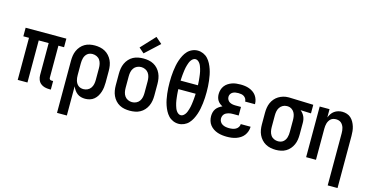

<svg xmlns="http://www.w3.org/2000/svg" viewBox="-92 -1229 3684 1904"><g transform="rotate(15 1750.0 -276.5)"><path d="M425 8Q401 8 377.5 2Q354 -4 336 -19Q318 -34 309.5 -57Q301 -80 301 -103V-432H199V0H99V-432H41V-520H459V-432H401V-103Q401 -98 402.5 -93.5Q404 -89 407.5 -86Q411 -83 415.5 -81.5Q420 -80 425 -80H441V8Z M560 215V-320Q560 -347 564 -373.5Q568 -400 579 -424.5Q590 -449 607.5 -469.5Q625 -490 648 -503.5Q671 -517 697.5 -522.5Q724 -528 751 -528Q778 -528 805 -522.5Q832 -517 855.5 -504Q879 -491 897.5 -470.5Q916 -450 927.5 -425.5Q939 -401 943.5 -374Q948 -347 948 -320V-200Q948 -176 945 -151.5Q942 -127 934.5 -103.5Q927 -80 914.5 -59Q902 -38 883 -22Q864 -6 840 1Q816 8 792 8Q770 8 749 2.5Q728 -3 711 -16Q694 -29 681.5 -47Q669 -65 661 -85V215ZM751 -80Q773 -80 793 -89.5Q813 -99 825.5 -117Q838 -135 842.5 -156.5Q847 -178 847 -200V-320Q847 -342 842.5 -363.5Q838 -385 826 -403Q814 -421 793.5 -430.5Q773 -440 751 -440Q737 -440 723 -436Q709 -432 698 -423Q687 -414 679.5 -402Q672 -390 668 -376Q664 -362 662.5 -348Q661 -334 661 -320V-200Q661 -186 662.5 -172Q664 -158 668 -144.5Q672 -131 679.5 -118.5Q687 -106 698 -97Q709 -88 723 -84Q737 -80 751 -80Z M1250 8Q1223 8 1196 3Q1169 -2 1145 -15Q1121 -28 1102.5 -48.5Q1084 -69 1072.5 -94Q1061 -119 1056.5 -146Q1052 -173 1052 -200V-320Q1052 -347 1056.5 -374Q1061 -401 1072.5 -426Q1084 -451 1102.5 -471.5Q1121 -492 1145 -505Q1169 -518 1196 -523Q1223 -528 1250 -528Q1277 -528 1304 -523Q1331 -518 1355 -505Q1379 -492 1397.5 -471.5Q1416 -451 1427.5 -426Q1439 -401 1443.5 -374Q1448 -347 1448 -320V-200Q1448 -173 1443.5 -146Q1439 -119 1427.5 -94Q1416 -69 1397.5 -48.5Q1379 -28 1355 -15Q1331 -2 1304 3Q1277 8 1250 8ZM1250 -80Q1272 -80 1292.5 -89.5Q1313 -99 1325.5 -117Q1338 -135 1342.5 -156.5Q1347 -178 1347 -200V-320Q1347 -342 1342.5 -363.5Q1338 -385 1325.5 -403Q1313 -421 1292.5 -430.5Q1272 -440 1250 -440Q1228 -440 1207.5 -430.5Q1187 -421 1174.5 -403Q1162 -385 1157.5 -363.5Q1153 -342 1153 -320V-200Q1153 -178 1157.5 -156.5Q1162 -135 1174.5 -117Q1187 -99 1207.5 -89.5Q1228 -80 1250 -80ZM1236 -577 1183 -623 1318 -768 1382 -712Z M1750 8Q1721 8 1693.5 -4Q1666 -16 1646.5 -37Q1627 -58 1613.5 -84Q1600 -110 1590.5 -138Q1581 -166 1575.5 -194.5Q1570 -223 1566.5 -251.5Q1563 -280 1561.5 -309Q1560 -338 1560 -368Q1560 -397 1561.5 -426Q1563 -455 1566.5 -483.5Q1570 -512 1575.5 -540.5Q1581 -569 1590.5 -597Q1600 -625 1613.5 -651Q1627 -677 1646.5 -698Q1666 -719 1693.5 -731Q1721 -743 1750 -743Q1779 -743 1806.5 -731Q1834 -719 1853.5 -698Q1873 -677 1886.5 -651Q1900 -625 1909.5 -597Q1919 -569 1924.5 -540.5Q1930 -512 1933.5 -483.5Q1937 -455 1938.5 -426Q1940 -397 1940 -368Q1940 -338 1938.5 -309Q1937 -280 1933.5 -251.5Q1930 -223 1924.5 -194.5Q1919 -166 1909.5 -138Q1900 -110 1886.5 -84Q1873 -58 1853.5 -37Q1834 -16 1806.5 -4Q1779 8 1750 8ZM1839 -411Q1838 -425 1837.5 -439Q1837 -453 1835.5 -467Q1834 -481 1832.5 -494.5Q1831 -508 1829 -522Q1827 -536 1824 -549.5Q1821 -563 1817 -576Q1813 -589 1808 -602Q1803 -615 1795 -626.5Q1787 -638 1775.5 -646.5Q1764 -655 1750 -655Q1736 -655 1724.5 -646.5Q1713 -638 1705 -626.5Q1697 -615 1692 -602Q1687 -589 1683 -576Q1679 -563 1676 -549.5Q1673 -536 1671 -522Q1669 -508 1667.5 -494.5Q1666 -481 1664.5 -467Q1663 -453 1662.5 -439Q1662 -425 1661 -411ZM1750 -80Q1764 -80 1775.5 -88.5Q1787 -97 1795 -108.5Q1803 -120 1808 -133Q1813 -146 1817 -159Q1821 -172 1824 -185.5Q1827 -199 1829 -213Q1831 -227 1832.5 -240.5Q1834 -254 1835.5 -268Q1837 -282 1837.5 -296Q1838 -310 1839 -324H1661Q1662 -310 1662.5 -296Q1663 -282 1664.5 -268Q1666 -254 1667.5 -240.5Q1669 -227 1671 -213Q1673 -199 1676 -185.5Q1679 -172 1683 -159Q1687 -146 1692 -133Q1697 -120 1705 -108.5Q1713 -97 1724.5 -88.5Q1736 -80 1750 -80Z M2247 8Q2223 8 2199 5Q2175 2 2152 -5.5Q2129 -13 2108.5 -26.5Q2088 -40 2073 -59Q2058 -78 2051 -102Q2044 -126 2044 -150Q2044 -170 2049 -189.5Q2054 -209 2065.5 -225Q2077 -241 2093.5 -252.5Q2110 -264 2128 -272Q2113 -279 2099.5 -290Q2086 -301 2077 -315.5Q2068 -330 2064 -346.5Q2060 -363 2060 -380Q2060 -403 2066.5 -425Q2073 -447 2086.5 -465Q2100 -483 2119 -495.5Q2138 -508 2159 -515.5Q2180 -523 2202.5 -525.5Q2225 -528 2247 -528Q2270 -528 2292 -525Q2314 -522 2335 -514.5Q2356 -507 2375 -494Q2394 -481 2407 -463Q2420 -445 2427 -423Q2434 -401 2434 -379Q2434 -378 2434 -377.5Q2434 -377 2434 -376H2333Q2333 -376 2333 -376.5Q2333 -377 2333 -377Q2333 -392 2325 -405.5Q2317 -419 2304.5 -427Q2292 -435 2277 -437.5Q2262 -440 2247 -440Q2232 -440 2217 -437.5Q2202 -435 2189 -427.5Q2176 -420 2168.5 -407Q2161 -394 2161 -379Q2161 -363 2169 -349Q2177 -335 2190 -327.5Q2203 -320 2218.5 -317Q2234 -314 2250 -314H2307V-226H2250Q2238 -226 2226 -225Q2214 -224 2202 -220.5Q2190 -217 2179.5 -211.5Q2169 -206 2161 -197Q2153 -188 2149 -176Q2145 -164 2145 -152Q2145 -134 2154.5 -118.5Q2164 -103 2179.5 -94.5Q2195 -86 2212.5 -83Q2230 -80 2247 -80Q2265 -80 2282 -83Q2299 -86 2314 -94Q2329 -102 2339 -117Q2349 -132 2349 -149Q2349 -149 2349 -149Q2349 -149 2349 -149H2450Q2450 -149 2450 -149Q2450 -149 2450 -149Q2450 -125 2442 -101.5Q2434 -78 2419.5 -59Q2405 -40 2385 -27Q2365 -14 2342 -6Q2319 2 2295 5Q2271 8 2247 8Z M2749 8Q2722 8 2695 2.5Q2668 -3 2644.5 -16Q2621 -29 2602.5 -49.5Q2584 -70 2572.5 -94.5Q2561 -119 2556.5 -146Q2552 -173 2552 -200V-320Q2552 -346 2556 -372Q2560 -398 2570.5 -422Q2581 -446 2598 -466Q2615 -486 2637 -499.5Q2659 -513 2684.5 -520.5Q2710 -528 2736 -528Q2739 -528 2742.5 -528Q2746 -528 2750 -528L2994 -520V-432L2886 -436Q2899 -426 2909.5 -413Q2920 -400 2927 -385Q2934 -370 2937 -353.5Q2940 -337 2940 -320V-200Q2940 -173 2936 -146.5Q2932 -120 2921 -95.5Q2910 -71 2892.5 -50.5Q2875 -30 2852 -16.5Q2829 -3 2802.5 2.5Q2776 8 2749 8ZM2749 -80Q2763 -80 2777 -84Q2791 -88 2802 -97Q2813 -106 2820.5 -118Q2828 -130 2832 -144Q2836 -158 2837.5 -172Q2839 -186 2839 -200V-320Q2839 -340 2835.5 -360.5Q2832 -381 2822 -398.5Q2812 -416 2794.5 -427.5Q2777 -439 2757 -440H2750Q2748 -440 2746.5 -440Q2745 -440 2744 -440Q2722 -440 2703 -429Q2684 -418 2672.5 -400.5Q2661 -383 2657 -362Q2653 -341 2653 -320V-200Q2653 -178 2657.5 -156.5Q2662 -135 2674 -117Q2686 -99 2706.5 -89.5Q2727 -80 2749 -80Z M3339 215V-320Q3339 -334 3337.5 -348Q3336 -362 3332 -375.5Q3328 -389 3320.5 -401.5Q3313 -414 3302.5 -423Q3292 -432 3278 -436Q3264 -440 3250 -440Q3236 -440 3222 -436Q3208 -432 3197.5 -423Q3187 -414 3179.5 -401.5Q3172 -389 3168 -375.5Q3164 -362 3162.5 -348Q3161 -334 3161 -320V0H3060V-520H3161V-435Q3169 -455 3181 -473Q3193 -491 3210.5 -503.5Q3228 -516 3249 -522Q3270 -528 3291 -528Q3315 -528 3338.5 -520.5Q3362 -513 3379.5 -497Q3397 -481 3409 -459.5Q3421 -438 3428 -415Q3435 -392 3437.5 -368Q3440 -344 3440 -320V215Z"/></g></svg>

Font: Iosevka SS04 Semibold
Style: Regular
Weight: 600
Monospace: yes
Designer: Belleve Invis
Foundry: Belleve Invis
Version: Version 19.0.0; ttfautohint (v1.8.4)